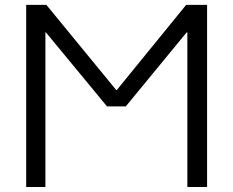

<svg xmlns="http://www.w3.org/2000/svg" viewBox="-20 -750 936 770"><path d="M731.4 0V-620.1H728.5L484.4 -323.2H409.2L164.1 -620.1H162.1V0H85V-730.5H166L446.3 -388.7H448.2L726.6 -730.5H810.5V0Z"/></svg>

Font: Gen Shin Gothic Normal
Style: Regular
Weight: 300
Designer: [Source Han Sans]
Ryoko NISHIZUKA  (kana & ideographs); Paul D. Hunt (Latin, Greek & Cyrillic); Wenlong ZHANG  (bopomofo
Version: Version 1.002.20150607